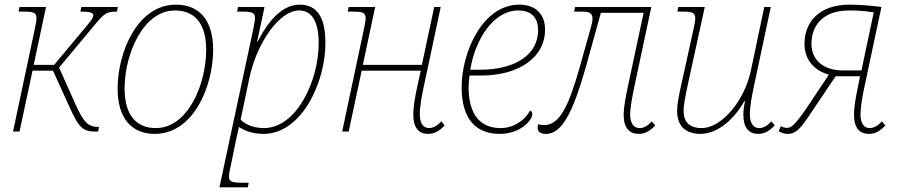

<svg xmlns="http://www.w3.org/2000/svg" viewBox="-20 -566 3874 826"><path d="M36 0H64L120 -262H208L277 -110C320 -14 337 0 393 0H402L406 -20H402C359 -20 339 -41 305 -117L234 -275L395 -468C430 -509 441 -516 483 -516L487 -536H330L326 -516C373 -516 381 -510 381 -500C381 -489 373 -478 339 -438L213 -287H125L178 -536H64L60 -516H81C122 -516 137 -513 137 -487C137 -476 133 -459 129 -438Z M646 10C813 10 897 -196 897 -352C897 -481 836 -546 737 -546C571 -546 486 -341 486 -185C486 -55 548 10 646 10ZM650 -15C569 -15 516 -68 516 -185C516 -332 595 -521 733 -521C815 -521 867 -468 867 -352C867 -204 789 -15 650 -15Z M924 240H1046L1050 220H1023C979 220 965 216 965 193C965 183 969 162 974 141L997 29C1001 12 1004 -1 1008 -20C1031 -4 1067 10 1114 10C1277 10 1380 -211 1380 -380C1380 -492 1344 -546 1269 -546C1207 -546 1145 -498 1088 -386H1086L1118 -536H1004L1000 -516H1021C1064 -516 1077 -512 1077 -488C1077 -477 1073 -460 1069 -438ZM1115 -15C1072 -15 1036 -30 1015 -51L1053 -231C1085 -383 1183 -521 1266 -521C1317 -521 1351 -481 1351 -380C1351 -220 1257 -15 1115 -15Z M1822 10C1851 10 1871 -4 1893 -26L1879 -44C1860 -24 1843 -15 1826 -15C1802 -15 1786 -34 1786 -74C1786 -108 1794 -150 1803 -193L1876 -536H1848L1795 -287H1541L1594 -536H1480L1476 -516H1497C1538 -516 1553 -513 1553 -487C1553 -476 1549 -459 1545 -438L1452 0H1480L1536 -262H1790L1775 -193C1765 -146 1758 -107 1758 -74C1758 -15 1782 10 1822 10Z M2130 10C2218 10 2270 -48 2270 -75C2270 -82 2267 -88 2260 -90C2238 -48 2189 -15 2134 -15C2050 -15 1996 -68 1996 -191C1996 -206 1998 -225 2000 -241H2049C2218 -241 2325 -323 2325 -438C2325 -505 2284 -546 2214 -546C2057 -546 1966 -343 1966 -191C1966 -51 2030 10 2130 10ZM2003 -266C2024 -394 2101 -521 2210 -521C2267 -521 2295 -489 2295 -436C2295 -332 2198 -266 2046 -266Z M2329 10C2396 10 2443 -77 2499 -273L2565 -511H2749L2681 -193C2671 -146 2663 -103 2663 -73C2663 -15 2688 10 2728 10C2757 10 2777 -4 2799 -26L2784 -44C2766 -24 2750 -15 2731 -15C2708 -15 2691 -34 2691 -73C2691 -104 2700 -149 2709 -193L2782 -536H2454L2450 -516H2482C2510 -516 2529 -513 2529 -485C2529 -475 2526 -463 2522 -448L2474 -277C2425 -104 2386 -28 2321 -28C2313 -28 2304 -29 2295 -32C2294 -27 2293 -22 2293 -17C2293 0 2304 10 2329 10Z M2994 10C3054 10 3128 -35 3183 -132H3185C3181 -113 3178 -91 3178 -74C3178 -15 3202 10 3242 10C3271 10 3291 -4 3313 -26L3299 -44C3280 -24 3264 -15 3246 -15C3222 -15 3206 -34 3206 -74C3206 -108 3214 -150 3223 -193L3296 -536H3268L3210 -261C3182 -131 3084 -15 2999 -15C2934 -15 2921 -54 2921 -90C2921 -118 2930 -159 2939 -202L3012 -536H2898L2894 -516H2915C2956 -516 2971 -513 2971 -487C2971 -476 2968 -459 2963 -438L2911 -202C2903 -167 2893 -120 2893 -88C2893 -35 2919 10 2994 10Z M3367 10C3395 10 3414 1 3454 -58L3575 -238H3680L3671 -193C3661 -146 3654 -105 3654 -74C3654 -15 3678 10 3718 10C3747 10 3767 -4 3789 -26L3774 -44C3756 -24 3739 -15 3721 -15C3698 -15 3682 -34 3682 -74C3682 -106 3690 -150 3699 -193L3772 -536C3729 -542 3675 -546 3635 -546C3501 -546 3441 -468 3441 -378C3441 -301 3492 -259 3546 -245L3452 -104C3395 -21 3383 -16 3364 -16C3355 -16 3348 -19 3339 -23L3330 -2C3336 2 3350 10 3367 10ZM3606 -263C3528 -263 3471 -303 3471 -378C3471 -454 3518 -521 3633 -521C3664 -521 3691 -520 3739 -513L3686 -263Z"/></svg>

Font: Noto Serif SemiCondensed Thin
Style: Italic
Weight: 100
Width: 4
Italic angle: -12°
Designer: Monotype Design Team
Foundry: Monotype Imaging Inc.
Version: Version 2.013